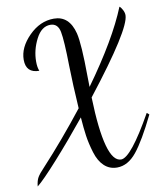

<svg xmlns="http://www.w3.org/2000/svg" viewBox="-91 -796 843 983"><g transform="rotate(-10 331.0 -305.0)"><path d="M25 112Q28 82 38 65Q48 48 74 21Q187 -101 301 -246Q293 -370 291 -468Q289 -601 280 -646.5Q271 -692 232 -692Q186 -692 157 -635.5Q128 -579 128 -519Q128 -489 136 -470Q67 -470 67 -539Q67 -603 125 -661.5Q183 -720 255 -720Q335 -720 359 -625Q373 -569 374 -398Q375 -364 375 -344Q533 -563 597 -722Q605 -716 612.5 -701.5Q620 -687 620 -674Q620 -601 376 -289Q386 50 470 50Q521 50 640 -162L652 -152Q590 -25 544.5 31Q499 87 443 87Q404 87 376.5 61.5Q349 36 334.5 -11.5Q320 -59 314 -100.5Q308 -142 304 -198Q217 -91 138 -3Q59 85 25 112Z"/></g></svg>

Font: DancingScriptRegular
Style: Regular
Weight: 400
Designer: Pablo Impallari
Foundry: Pablo Impallari. www.impallari.com
Version: Version 1.002